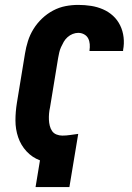

<svg xmlns="http://www.w3.org/2000/svg" viewBox="-20 -763 540 783"><path d="M125 0 143 -109Q111 -121 88 -146Q65 -171 54 -203.5Q43 -236 43 -271.5Q43 -307 49 -344L82 -545Q86 -570 94 -595.5Q102 -621 116.5 -644.5Q131 -668 151.5 -687.5Q172 -707 196.5 -720Q221 -733 247 -738Q273 -743 299 -743Q326 -743 351.5 -739Q377 -735 400 -725Q423 -715 441 -698.5Q459 -682 470 -659.5Q481 -637 484 -611Q487 -585 482 -559Q482 -558 482 -557Q482 -556 482 -555H345Q345 -556 345 -556Q345 -556 345 -557Q347 -570 346 -583Q345 -596 339.5 -606.5Q334 -617 323 -623Q312 -629 299 -629Q288 -629 276.5 -624.5Q265 -620 255.5 -611.5Q246 -603 240 -592.5Q234 -582 229 -571Q224 -560 221.5 -548.5Q219 -537 217 -526L184 -325Q181 -312 180 -299.5Q179 -287 179.5 -274.5Q180 -262 183 -250Q186 -238 192.5 -228.5Q199 -219 210.5 -214.5Q222 -210 234 -210Q250 -210 266.5 -212.5Q283 -215 299 -217L263 0Z"/></svg>

Font: Iosevka SS04 Heavy
Style: Italic
Weight: 900
Italic angle: -9°
Monospace: yes
Designer: Belleve Invis
Foundry: Belleve Invis
Version: Version 19.0.0; ttfautohint (v1.8.4)